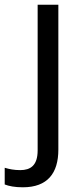

<svg xmlns="http://www.w3.org/2000/svg" viewBox="-75 -556 353 816"><path d="M22 240C127 240 173 180 173 80V-536H85V83C85 148 54 167 11 167C-15 167 -35 163 -55 157V228C-37 235 -12 240 22 240Z"/></svg>

Font: Noto Sans Lycian
Style: Regular
Weight: 400
Designer: Monotype Design Team
Foundry: Monotype Imaging Inc.
Version: Version 2.002